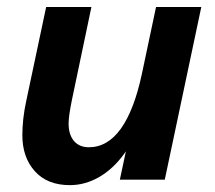

<svg xmlns="http://www.w3.org/2000/svg" viewBox="-20 -524 627 560"><path d="M460.6 0H329.6L362.9 -156.8L390.2 -182Q374.2 -119.2 341.8 -74.9Q309.4 -30.5 268.5 -7.2Q227.6 16 183.9 16Q117.9 16 81.6 -24.6Q45.2 -65.1 45.2 -129.7Q45.2 -151 47.8 -176.5Q50.5 -201.9 56.8 -230.8L114.6 -503.5H246.6L189.4 -230.8Q180.1 -185.5 180.1 -163.6Q180.1 -131.3 195.7 -112.9Q211.3 -94.5 239 -94.5Q293.7 -94.5 332.5 -148.6Q371.2 -202.7 393.7 -307.9L435.1 -503.5H567.1Z"/></svg>

Font: Wix Madefor Text
Style: Italic
Weight: 400
Italic angle: -12°
Designer: Dalton Maag Ltd
Foundry: Dalton Maag Ltd
Version: Version 3.100